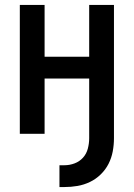

<svg xmlns="http://www.w3.org/2000/svg" viewBox="-20 -540 540 775"><path d="M220 215V127H240Q261 127 281 119.5Q301 112 315 96.5Q329 81 334.5 60Q340 39 340 18V-223H160V0H60V-520H160V-311H340V-520H440V18Q440 45 435 71.5Q430 98 418 121.5Q406 145 386.5 164Q367 183 343 194.5Q319 206 293 210.5Q267 215 240 215Z"/></svg>

Font: Iosevka Semibold
Style: Regular
Weight: 600
Monospace: yes
Designer: Belleve Invis
Foundry: Belleve Invis
Version: Version 33.2.3; ttfautohint (v1.8.4)